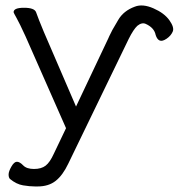

<svg xmlns="http://www.w3.org/2000/svg" viewBox="-20 -508 644 692"><path d="M370 -369 254 -124 138 -393Q118 -441 110 -464Q104 -480 66.5 -480Q29 -480 29 -464Q29 -462 39.5 -443.5Q50 -425 72 -377L218 -46L174 46Q160 77 144.5 89Q129 101 102.5 101Q76 101 63.5 88Q51 75 41 75Q31 75 21 92.5Q11 110 11 121Q11 132 16 137Q39 156 63 160Q87 164 106 164H116Q155 164 180.5 144Q206 124 226 82L444 -368Q461 -402 475 -415Q491 -428 505 -422Q536 -408 541 -382Q546 -366 555.5 -362Q565 -358 580.5 -368.5Q596 -379 602.5 -394Q609 -409 590.5 -435Q572 -461 533 -478Q494 -495 466 -484Q425 -469 406 -436Q387 -403 385 -400Q380 -389 374 -378Z"/></svg>

Font: LXGW Bright TC
Style: Regular
Weight: 400
Designer: Christian Thalmann (Catharsis Fonts)
Foundry: LXGW / Christian Thalmann (Catharsis Fonts) / Fontworks Inc.
Version: Version 5.501